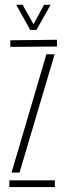

<svg xmlns="http://www.w3.org/2000/svg" viewBox="-20 -762 268 782"><path d="M18 0V-27.5H203.5V0ZM22 -571V-598L212 -600V-572.5ZM27 -59 169 -541H202.5L59.5 -59ZM103 -640 46 -742.5H72L116.5 -663.5L159.5 -742.5H186L128.5 -640Z"/></svg>

Font: Big Shoulders Stencil Display Thin ExtraLight
Style: Regular
Weight: 250
Version: Version 2.001